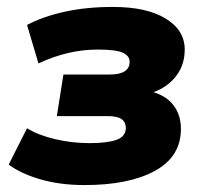

<svg xmlns="http://www.w3.org/2000/svg" viewBox="-20 -523 586 554"><path d="M224 11Q155 11 98.5 -5Q42 -21 5 -48L58 -153Q90 -133 139 -121.5Q188 -110 239 -110Q289 -110 316 -119.5Q343 -129 343 -154Q343 -171 330.5 -179.5Q318 -188 290 -188H144L163 -308H297Q354 -308 354 -345Q354 -362 334 -371Q314 -380 262 -380Q176 -380 91 -340L58 -451Q103 -475 166 -489Q229 -503 306 -503Q403 -503 458 -469.5Q513 -436 513 -380Q513 -336 488.5 -304Q464 -272 423 -257Q462 -245 482 -217.5Q502 -190 502 -151Q502 -71 427 -30Q352 11 224 11Z"/></svg>

Font: Nunito Sans Black
Style: Italic
Weight: 900
Italic angle: -9°
Designer: Vernon Adams
Foundry: Vernon Adams
Version: Version 3.006; ttfautohint (v1.8.3)